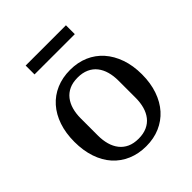

<svg xmlns="http://www.w3.org/2000/svg" viewBox="-198 -827 964 964"><g transform="rotate(-45 284.0 -345.5)"><path d="M284 -42Q318 -42 343.5 -53.5Q369 -65 385.5 -86Q402 -107 410 -135.5Q418 -164 418 -198V-320Q418 -354 410 -382.5Q402 -411 385.5 -432Q369 -453 343.5 -464.5Q318 -476 284 -476Q249 -476 224 -464.5Q199 -453 182.5 -432Q166 -411 158 -382.5Q150 -354 150 -320V-198Q150 -164 158 -135.5Q166 -107 182.5 -86Q199 -65 224 -53.5Q249 -42 284 -42ZM284 12Q230 12 185.5 -7Q141 -26 109.5 -61Q78 -96 61 -146.5Q44 -197 44 -259Q44 -321 61 -371Q78 -421 109.5 -456.5Q141 -492 185.5 -511Q230 -530 284 -530Q338 -530 382 -511Q426 -492 457.5 -456.5Q489 -421 506.5 -371Q524 -321 524 -259Q524 -197 506.5 -146.5Q489 -96 457.5 -61Q426 -26 382 -7Q338 12 284 12ZM142 -703H428V-640H142Z"/></g></svg>

Font: IBM Plex Serif Text
Style: Regular
Weight: 450
Designer: Mike Abbink, Paul van der Laan, Pieter van Rosmalen
Foundry: Bold Monday
Version: Version 3.001